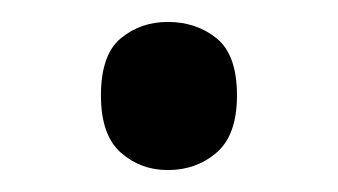

<svg xmlns="http://www.w3.org/2000/svg" viewBox="-20 -570 308 175"><path d="M72 -483Q72 -520 90 -535Q108 -550 133 -550Q159 -550 177.5 -535Q196 -520 196 -483Q196 -447 177.5 -431Q159 -415 133 -415Q108 -415 90 -431Q72 -447 72 -483Z"/></svg>

Font: Noto Sans Ambassadori
Style: Regular
Weight: 400
Designer: Monotype Design Team
Foundry: Monotype Imaging Inc.
Version: Version 2.013